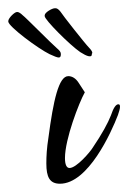

<svg xmlns="http://www.w3.org/2000/svg" viewBox="-77 -469 310 464"><path d="M138 -333C139 -333 140 -333 141 -333C144 -333 145 -335 145 -339C146 -340 146 -341 146 -342C146 -344 143 -349 138 -354C129 -363 73 -434 69 -441C65 -446 61 -449 58 -449C57 -449 56 -449 55 -449C49 -449 31 -439 31 -432C31 -432 31 -431 31 -431C31 -431 31 -430 31 -430C31 -421 92 -360 117 -343C125 -338 132 -334 138 -333ZM65 -330C68 -330 70 -332 70 -337C70 -338 70 -338 70 -339C70 -343 67 -347 61 -352C49 -362 -16 -428 -22 -432C-27 -437 -32 -440 -35 -440C-35 -440 -36 -440 -36 -440C-42 -440 -57 -425 -57 -418C-57 -418 -57 -417 -57 -417C-57 -405 16 -351 43 -338C54 -333 61 -330 65 -330ZM68 -25C136 -25 192 -149 208 -191C211 -200 213 -206 213 -211C213 -215 212 -217 209 -217C203 -217 197 -208 191 -190C184 -172 170 -146 147 -112C141 -102 108 -63 91 -63C84 -63 80 -71 80 -87C80 -133 114 -221 128 -246C125 -251 120 -258 113 -269C106 -280 97 -285 88 -285C65 -285 52 -227 40 -136C36 -111 35 -91 35 -74C35 -41 43 -25 68 -25Z"/></svg>

Font: Comforter
Style: Regular
Weight: 400
Designer: Robert E. Leuschke
Foundry: Robert E. Leuschke
Version: Version 1.013; ttfautohint (v1.8.3)